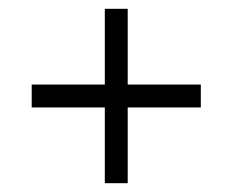

<svg xmlns="http://www.w3.org/2000/svg" viewBox="-20 -588 528 436"><path d="M52 -396H218V-568H270V-396H436V-344H270V-172H218V-344H52Z"/></svg>

Font: Encode Sans Wide
Style: Light
Weight: 300
Designer: Pablo Impallari, Andres Torresi
Foundry: Pablo Impallari, Andres Torresi
Version: Version 1.000; ttfautohint (v1.00) -l 8 -r 50 -G 200 -x 14 -